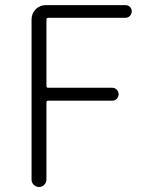

<svg xmlns="http://www.w3.org/2000/svg" viewBox="-20 -749 571 769"><path d="M106.4 -30.3V-670.9Q106.4 -695.3 123 -711.9Q139.6 -728.5 164.1 -728.5H482.4Q493.2 -728.5 500.5 -721.2Q507.8 -713.9 507.8 -703.6Q507.8 -693.4 500.5 -685.5Q493.2 -677.7 482.4 -677.7H172.9Q166 -677.7 166 -670.9V-404.3Q166 -397.5 172.9 -397.5H429.7Q440.4 -397.5 447.8 -389.6Q455.1 -381.8 455.1 -371.6Q455.1 -361.3 447.8 -353.5Q440.4 -345.7 429.7 -345.7H172.9Q166 -345.7 166 -338.9V-30.3Q166 -17.6 157.2 -8.8Q148.4 0 136.2 0Q124 0 115.2 -8.8Q106.4 -17.6 106.4 -30.3Z"/></svg>

Font: Gen Jyuu Gothic Light
Style: Regular
Weight: 200
Designer: [Source Han Sans]
Ryoko NISHIZUKA  (kana & ideographs); Paul D. Hunt (Latin, Greek & Cyrillic); Wenlong ZHANG  (bopomofo
Version: Version 1.002.20150607